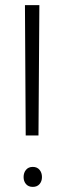

<svg xmlns="http://www.w3.org/2000/svg" viewBox="-20 -731 254 755"><path d="M131.3 -198.2H81.1L78.1 -710.9H134.8ZM72.8 -34.7Q72.8 -51.8 82.3 -63.2Q91.8 -74.7 108.9 -74.7Q126 -74.7 135.5 -63.2Q145 -51.8 145 -34.7Q145 -18.1 135.5 -7.1Q126 3.9 108.9 3.9Q91.8 3.9 82.3 -7.1Q72.8 -18.1 72.8 -34.7Z"/></svg>

Font: TypoPRO Roboto
Style: Regular
Weight: 300
Designer: Google
Version: Version 2.136; 2016